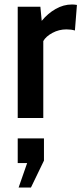

<svg xmlns="http://www.w3.org/2000/svg" viewBox="-20 -526 365 856"><path d="M59 -496H160L166 -433Q193 -466 228 -486Q263 -506 301 -506Q311 -506 323 -504L314 -390Q298 -395 276 -395Q243 -395 214 -379.5Q185 -364 173 -343V0H59ZM63 310 101 201H59V91H176V190L118 310Z"/></svg>

Font: Cabin SemiBold
Style: Regular
Weight: 600
Designer: Pablo Impallari
Foundry: Pablo Impallari. http://www.impallari.com Igino Marini. http://www.ikern.com
Version: Version 2.200